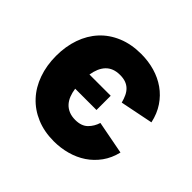

<svg xmlns="http://www.w3.org/2000/svg" viewBox="-140 -708 874 874"><g transform="rotate(45 296.5 -271.5)"><path d="M307.9 -552.6Q353.7 -552.6 395.1 -540.7Q436.4 -528.8 469.8 -505.3Q503.2 -481.9 526.8 -446.7Q550.4 -411.6 560.4 -365.1L401.3 -333.1Q396 -353.3 388.5 -369Q381 -384.6 369.9 -395.2Q358.7 -405.9 343.4 -411.4Q328.1 -416.9 307.2 -416.9Q284.4 -416.9 267.2 -410.2Q250 -403.4 237.9 -390.6Q225.9 -377.8 218.2 -359.9Q210.6 -342 207 -319.6H343.8V-228H206.7Q209.9 -205.3 217.3 -186.6Q224.8 -168 237.2 -154.8Q249.6 -141.7 267 -134.6Q284.4 -127.5 307.2 -127.5Q346.9 -127.5 368.3 -148.8Q389.2 -169.7 398.1 -198.9L557.9 -168.3Q547.2 -123.6 523.1 -90.2Q498.9 -56.8 465.6 -34.4Q432.2 -12.1 391.5 -0.9Q350.9 10.3 307.2 10.3Q245 10.3 195.3 -10.7Q145.6 -31.6 111 -69.1Q76.3 -106.5 57.9 -158.6Q39.4 -210.6 39.4 -272.7Q39.4 -333.5 57.4 -384.8Q75.3 -436.1 109.6 -473.4Q143.8 -510.7 193.9 -531.6Q244 -552.6 307.9 -552.6Z"/></g></svg>

Font: Inter P Extra Bold
Style: Regular
Weight: 800
Designer: Rasmus Andersson
Foundry: rsms
Version: Version 3.018;git-588b23468